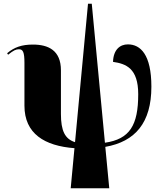

<svg xmlns="http://www.w3.org/2000/svg" viewBox="-20 -780 825 1021"><path d="M356 221H561L540 1C699 -27 785 -127 785 -319C785 -490 727 -544 660 -544C618 -544 583 -516 581 -451C650 -441 715 -417 715 -279C715 -114 670 -40 538 -21L468 -760H448L379 -24C325 -41 304 -85 304 -174V-406C304 -513 236 -543 155 -543C96 -543 56 -529 18 -497L23 -489C53 -513 65 -518 81 -518C102 -518 110 -503 110 -446V-218C110 -69 217 -4 376 8Z"/></svg>

Font: Noto Serif Display Black
Style: Regular
Weight: 900
Designer: Monotype Design Team
Foundry: Monotype Imaging Inc.
Version: Version 2.009